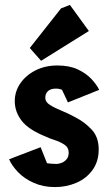

<svg xmlns="http://www.w3.org/2000/svg" viewBox="-20 -757 452 780"><path d="M203 3Q156 3 117.5 -14Q79 -31 53.5 -57.5Q28 -84 17 -110L145 -159L171 -94Q177 -93 187.5 -92Q198 -91 209 -91Q219 -91 230.5 -95.5Q242 -100 250.5 -110Q259 -120 259 -137Q259 -158 241.5 -169.5Q224 -181 202 -188Q180 -195 166 -202Q96 -230 68 -266.5Q40 -303 40 -346Q40 -386 63 -419Q86 -452 125 -471.5Q164 -491 213 -491Q262 -491 296 -475Q330 -459 351.5 -436Q373 -413 383 -392L256 -341L232 -392Q232 -392 225.5 -394.5Q219 -397 208 -397Q193 -397 183.5 -392.5Q174 -388 169 -379.5Q164 -371 164 -359Q164 -343 182.5 -331Q201 -319 229.5 -307.5Q258 -296 287 -280Q324 -261 352.5 -230.5Q381 -200 381 -150Q381 -101 356 -66.5Q331 -32 290.5 -14.5Q250 3 203 3ZM147 -510 101 -562 228 -723 264 -737 341 -631Z"/></svg>

Font: Kreon
Style: Bold
Weight: 700
Designer: Julia Petretta
Foundry: Julia Petretta and Eli Heuer
Version: Version 2.002